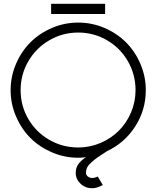

<svg xmlns="http://www.w3.org/2000/svg" viewBox="-20 -815 825 1014"><path d="M535.2 -741.2H250V-794.9H535.2ZM434.1 98.1Q434.1 108.9 443.8 116.9Q453.6 125 466.8 125Q480.5 125 496.1 117.2L522.9 162.1Q492.2 179.2 466.8 179.2Q431.2 179.2 405.5 155.3Q379.9 131.3 379.9 98.1Q379.9 71.3 393.8 51.8Q407.7 32.2 434.1 15.1Q414.1 18.1 393.1 18.1Q320.8 18.1 254.6 -10.3Q188.5 -38.6 140.6 -86.4Q92.8 -134.3 64.5 -200.4Q36.1 -266.6 36.1 -338.9Q36.1 -411.1 64.5 -477.3Q92.8 -543.5 140.6 -591.3Q188.5 -639.2 254.6 -667.5Q320.8 -695.8 393.1 -695.8Q465.3 -695.8 531.5 -667.5Q597.7 -639.2 645.5 -591.3Q693.4 -543.5 721.7 -477.3Q750 -411.1 750 -338.9Q750 -233.9 694.1 -147.2Q638.2 -60.5 545.9 -17.1Q512.7 3.9 497.1 14.9Q481.4 25.9 464.1 41Q446.8 56.2 440.4 69.3Q434.1 82.5 434.1 98.1ZM393.1 -36.1Q455.1 -36.1 511 -60.1Q566.9 -84 607.4 -124.5Q647.9 -165 671.9 -220.9Q695.8 -276.9 695.8 -338.9Q695.8 -421.4 655.5 -491.5Q615.2 -561.5 545.4 -602.3Q475.6 -643.1 393.1 -643.1Q310.5 -643.1 240.5 -602.3Q170.4 -561.5 129.6 -491.5Q88.9 -421.4 88.9 -338.9Q88.9 -256.3 129.6 -186.5Q170.4 -116.7 240.5 -76.4Q310.5 -36.1 393.1 -36.1Z"/></svg>

Font: Rawengulk
Style: Demibold
Weight: 600
Version: Version 0.92